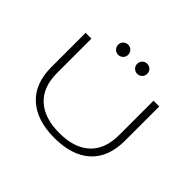

<svg xmlns="http://www.w3.org/2000/svg" viewBox="-182 -1132 1415 1415"><g transform="rotate(45 525.0 -424.5)"><path d="M463.2 -770.2Q448 -755 426 -755Q404 -755 388.8 -770.2Q373.5 -785.5 373.5 -807.5Q373.5 -829.5 388.8 -844.8Q404 -860 426 -860Q448 -860 463.2 -844.8Q478.5 -829.5 478.5 -807.5Q478.5 -785.5 463.2 -770.2ZM661.8 -770.2Q646.5 -755 624.5 -755Q602.5 -755 587.2 -770.2Q572 -785.5 572 -807.5Q572 -829.5 587.2 -844.8Q602.5 -860 624.5 -860Q646.5 -860 661.8 -844.8Q677 -829.5 677 -807.5Q677 -785.5 661.8 -770.2ZM527 11Q344 11 243 -80.2Q142 -171.5 142 -343V-700H202.5V-341.5Q202.5 -195 287 -117.8Q371.5 -40.5 527 -40.5Q682.5 -40.5 766 -117.8Q849.5 -195 849.5 -342V-700H909.5V-343Q909.5 -171 810 -80Q710.5 11 527 11Z"/></g></svg>

Font: League Mono Extended UltraLight
Style: Regular
Weight: 200
Width: 9
Designer: Tyler Finck
Foundry: The League of Moveable Type / Tyler Finck
Version: Version 2.210